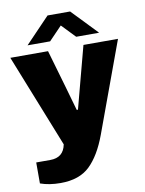

<svg xmlns="http://www.w3.org/2000/svg" viewBox="-100 -794 810 1073"><g transform="rotate(-10 305.5 -257.5)"><path d="M41 192V73H121Q196 73 210 0L0 -528H214L276 -314Q288 -273 315 -177H322L358 -313L415 -528H611L423 -16Q382 95 322.5 152.5Q263 210 156 210Q91 210 41 192ZM246 -725H374L513 -580H383L309 -657L235 -580H107Z"/></g></svg>

Font: Archivo Black
Style: Regular
Weight: 400
Designer: Hector Gatti
Foundry: Omnibus-Type
Version: Version 1.101; ttfautohint (v1.8)